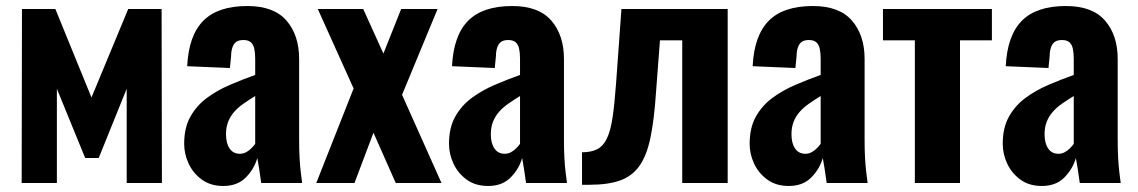

<svg xmlns="http://www.w3.org/2000/svg" viewBox="-20 -608 3780 638"><path d="M52 0 53 -578H164L284 -284L406 -578H517L518 0H401V-313L308 -83H263L169 -313V0Z M722 10Q680 10 651 -11Q622 -32 607 -64Q592 -96 592 -130Q592 -184 613 -221Q634 -258 668 -283Q702 -308 744 -326Q786 -344 828 -359V-413Q828 -432 825 -446Q822 -460 813.5 -467.5Q805 -475 789 -475Q773 -475 764.5 -468.5Q756 -462 752 -449.5Q748 -437 748 -422L744 -382L602 -388Q607 -490 655.5 -539Q704 -588 802 -588Q890 -588 932 -539.5Q974 -491 974 -412V-143Q974 -109 975.5 -82.5Q977 -56 979.5 -35.5Q982 -15 984 0H848Q845 -22 841 -48Q837 -74 835 -83Q825 -47 797 -18.5Q769 10 722 10ZM777 -97Q788 -97 797.5 -102Q807 -107 815 -115Q823 -123 828 -130V-289Q807 -276 789 -263.5Q771 -251 758 -236Q745 -221 738 -203Q731 -185 731 -162Q731 -132 743 -114.5Q755 -97 777 -97Z M1031 0 1155 -314 1036 -578H1187L1254 -430L1313 -578H1434L1316 -293L1447 0H1295L1221 -167L1158 0Z M1602 10Q1560 10 1531 -11Q1502 -32 1487 -64Q1472 -96 1472 -130Q1472 -184 1493 -221Q1514 -258 1548 -283Q1582 -308 1624 -326Q1666 -344 1708 -359V-413Q1708 -432 1705 -446Q1702 -460 1693.5 -467.5Q1685 -475 1669 -475Q1653 -475 1644.5 -468.5Q1636 -462 1632 -449.5Q1628 -437 1628 -422L1624 -382L1482 -388Q1487 -490 1535.5 -539Q1584 -588 1682 -588Q1770 -588 1812 -539.5Q1854 -491 1854 -412V-143Q1854 -109 1855.5 -82.5Q1857 -56 1859.5 -35.5Q1862 -15 1864 0H1728Q1725 -22 1721 -48Q1717 -74 1715 -83Q1705 -47 1677 -18.5Q1649 10 1602 10ZM1657 -97Q1668 -97 1677.5 -102Q1687 -107 1695 -115Q1703 -123 1708 -130V-289Q1687 -276 1669 -263.5Q1651 -251 1638 -236Q1625 -221 1618 -203Q1611 -185 1611 -162Q1611 -132 1623 -114.5Q1635 -97 1657 -97Z M1914 6V-102Q1945 -102 1965 -112.5Q1985 -123 1997 -148.5Q2009 -174 2015.5 -217.5Q2022 -261 2027 -329L2045 -578H2398V0H2247V-474H2173L2160 -303Q2154 -211 2141.5 -151Q2129 -91 2105 -57Q2081 -23 2041 -8.5Q2001 6 1938 6Z M2601 10Q2559 10 2530 -11Q2501 -32 2486 -64Q2471 -96 2471 -130Q2471 -184 2492 -221Q2513 -258 2547 -283Q2581 -308 2623 -326Q2665 -344 2707 -359V-413Q2707 -432 2704 -446Q2701 -460 2692.5 -467.5Q2684 -475 2668 -475Q2652 -475 2643.5 -468.5Q2635 -462 2631 -449.5Q2627 -437 2627 -422L2623 -382L2481 -388Q2486 -490 2534.5 -539Q2583 -588 2681 -588Q2769 -588 2811 -539.5Q2853 -491 2853 -412V-143Q2853 -109 2854.5 -82.5Q2856 -56 2858.5 -35.5Q2861 -15 2863 0H2727Q2724 -22 2720 -48Q2716 -74 2714 -83Q2704 -47 2676 -18.5Q2648 10 2601 10ZM2656 -97Q2667 -97 2676.5 -102Q2686 -107 2694 -115Q2702 -123 2707 -130V-289Q2686 -276 2668 -263.5Q2650 -251 2637 -236Q2624 -221 2617 -203Q2610 -185 2610 -162Q2610 -132 2622 -114.5Q2634 -97 2656 -97Z M3020 0V-474H2914V-578H3276V-474H3170V0Z M3442 10Q3400 10 3371 -11Q3342 -32 3327 -64Q3312 -96 3312 -130Q3312 -184 3333 -221Q3354 -258 3388 -283Q3422 -308 3464 -326Q3506 -344 3548 -359V-413Q3548 -432 3545 -446Q3542 -460 3533.5 -467.5Q3525 -475 3509 -475Q3493 -475 3484.5 -468.5Q3476 -462 3472 -449.5Q3468 -437 3468 -422L3464 -382L3322 -388Q3327 -490 3375.5 -539Q3424 -588 3522 -588Q3610 -588 3652 -539.5Q3694 -491 3694 -412V-143Q3694 -109 3695.5 -82.5Q3697 -56 3699.5 -35.5Q3702 -15 3704 0H3568Q3565 -22 3561 -48Q3557 -74 3555 -83Q3545 -47 3517 -18.5Q3489 10 3442 10ZM3497 -97Q3508 -97 3517.5 -102Q3527 -107 3535 -115Q3543 -123 3548 -130V-289Q3527 -276 3509 -263.5Q3491 -251 3478 -236Q3465 -221 3458 -203Q3451 -185 3451 -162Q3451 -132 3463 -114.5Q3475 -97 3497 -97Z"/></svg>

Font: Oswald SemiBold
Style: Regular
Weight: 600
Designer: Vernon Adams
Foundry: Vernon Adams
Version: Version 4.103;gftools[0.9.33.dev8+g029e19f]